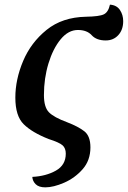

<svg xmlns="http://www.w3.org/2000/svg" viewBox="-20 -604 550 826"><path d="M175 202Q210 202 256 182Q302 162 335.5 124Q369 86 369 30Q369 -19 342.5 -39.5Q316 -60 269 -78Q212 -99 190.5 -121Q169 -143 169 -195Q169 -267 188.5 -331Q208 -395 241 -435Q274 -475 315 -475Q354 -475 374.5 -452.5Q395 -430 435 -430Q468 -430 489 -453Q510 -476 510 -513Q510 -540 496 -561Q482 -582 453 -584Q446 -552 427 -542.5Q408 -533 350 -532Q248 -530 180.5 -475.5Q113 -421 79.5 -341.5Q46 -262 46 -184Q46 -105 82 -69.5Q118 -34 189 -6Q236 9 249.5 21.5Q263 34 263 57Q263 106 220.5 130Q178 154 119 157Q120 175 133.5 188.5Q147 202 175 202Z"/></svg>

Font: Noto Serif SemiCondensed Semi
Style: Italic
Weight: 600
Width: 4
Italic angle: -12°
Designer: Monotype Design Team
Foundry: Monotype Imaging Inc.
Version: Version 1.901